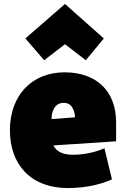

<svg xmlns="http://www.w3.org/2000/svg" viewBox="-20 -923 640 969"><path d="M324 26C418 26 497 5 545 -18L507 -175C466 -156 407 -142 349 -142C295 -142 265 -159 249 -189L566 -210V-305C566 -467 463 -558 306 -558C143 -558 30 -444 30 -265C30 -104 124 26 324 26ZM203 -619 308 -700 413 -619 504 -729 308 -903 108 -729ZM302 -404C337 -404 355 -377 359 -331L240 -322C241 -372 262 -404 302 -404Z"/></svg>

Font: Repo ExtraBlack
Style: Regular
Weight: 400
Designer: Stefan Peev
Foundry: Context Ltd
Version: Version 001.502